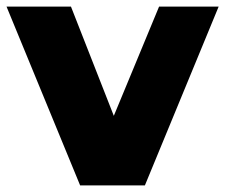

<svg xmlns="http://www.w3.org/2000/svg" viewBox="-31 -562 683 582"><path d="M211.9 0 -11.2 -542H184.1L314 -210.9L451.2 -542H631.8L408.2 0Z"/></svg>

Font: Montserrat ExtraBold
Style: Regular
Weight: 800
Designer: Julieta Ulanovsky
Foundry: Julieta Ulanovsky
Version: Version 9.000